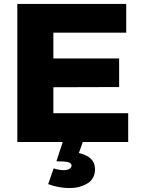

<svg xmlns="http://www.w3.org/2000/svg" viewBox="-20 -721 715 975"><path d="M631 0H68V-701H621V-555H251V-424H585V-279L251 -278V-146H631ZM334.5 234Q278.5 234 224.5 214L252.5 134Q278.5 143 303.5 143Q339.5 143 343.5 121Q343.5 107 326 102.5Q308.5 98 266.5 98L301.5 -9L400.5 0L380.5 56Q462.5 75 462.5 137Q462.5 188 423 211Q383.5 234 334.5 234Z"/></svg>

Font: Argentum Novus
Style: Bold
Weight: 700
Designer: Julieta Ulanovsky (font) & Cristiano Sobral (main changes)
Foundry: Julieta Ulanovsky (font) & Cristiano Sobral (main changes)
Version: Version 3.00;November 27, 2020;FontCreator 13.0.0.2655 64-bi